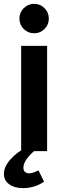

<svg xmlns="http://www.w3.org/2000/svg" viewBox="-38 -780 323 991"><path d="M205.2 0V-543.4H71.2V0ZM62.2 -684.2Q62.2 -652.6 84.5 -630.4Q106.8 -608.2 138.2 -608.2Q169.6 -608.2 191.8 -630.4Q214 -652.6 214 -684.2Q214 -715.6 191.8 -737.9Q169.6 -760.2 138.2 -760.2Q106.8 -760.2 84.5 -737.9Q62.2 -715.6 62.2 -684.2ZM160.8 99.4Q142.6 108 132.2 111.3Q121.8 114.6 113.2 114.6Q98.8 114.6 90.8 107.1Q82.8 99.6 82.8 84.6Q82.8 64.6 100.1 40.2Q117.4 15.8 148.8 -9.2L105.8 -24.4Q48.8 5.2 15.5 43.2Q-17.8 81.2 -17.8 117.4Q-17.8 150.8 9.2 170.9Q36.2 191 81.4 191Q110.6 191 139.2 182.1Q167.8 173.2 189.2 157.6Z"/></svg>

Font: Secuela Light
Style: Regular
Weight: 300
Designer: Fernando Haro
Foundry: deFharo
Version: Version 1.708